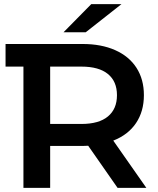

<svg xmlns="http://www.w3.org/2000/svg" viewBox="-20 -914 771 934"><path d="M552 0 409 -205Q400 -204 382 -204H224V0H94V-590H7V-700H382Q473 -700 540.5 -670Q608 -640 644 -584Q680 -528 680 -451Q680 -372 641.5 -315Q603 -258 531 -230L692 0ZM376 -590H224V-311H376Q461 -311 505 -347.5Q549 -384 549 -451Q549 -518 505 -554Q461 -590 376 -590ZM424 -894H571L397 -757H289Z"/></svg>

Font: mBank SemiBold
Style: Regular
Weight: 600
Designer: Julieta Ulanovsky
Foundry: Julieta Ulanovsky
Version: Version 7.200